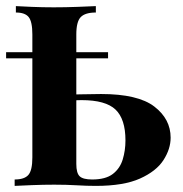

<svg xmlns="http://www.w3.org/2000/svg" viewBox="-20 -609 599 629"><path d="M294 -589V-568Q259 -568 244.5 -553Q230 -538 230 -496V-72Q230 -42 241 -31.5Q252 -21 282 -21Q326 -21 349.5 -39Q373 -57 382 -86.5Q391 -116 391 -149Q391 -219 358.5 -250Q326 -281 247 -281Q228 -281 207 -280Q186 -279 170 -279L168 -299Q210 -299 245.5 -300Q281 -301 311 -301Q432 -301 485.5 -260Q539 -219 539 -158Q539 -121 515.5 -84.5Q492 -48 438.5 -24Q385 0 294 0Q264 0 231 -2Q198 -4 158 -4Q123 -4 84.5 -2.5Q46 -1 28 0V-21Q60 -21 73 -36Q86 -51 86 -93V-496Q86 -538 74 -553Q62 -568 32 -568V-589Q49 -588 84 -586.5Q119 -585 156 -585Q194 -585 234 -586.5Q274 -588 294 -589ZM334 -438V-418H0V-438Z"/></svg>

Font: Playfair Display
Style: Bold
Weight: 700
Designer: Claus Eggers Sørensen
Foundry: Claus Eggers Sørensen
Version: Version 1.203